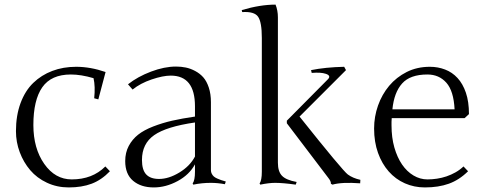

<svg xmlns="http://www.w3.org/2000/svg" viewBox="-20 -800 2122 840"><path d="M280.8 20Q229.5 20 185.5 -0.5Q141.6 -21 112.3 -55.4Q83 -89.8 66.4 -134Q49.8 -178.2 49.8 -226.1Q49.8 -294.4 69.8 -348.6Q89.8 -402.8 125.5 -437.3Q161.1 -471.7 208.7 -489.7Q256.3 -507.8 313 -507.8Q375.5 -507.8 441.9 -484.9L410.2 -365.2L392.1 -370.1Q397.5 -421.4 389.2 -458Q334.5 -474.1 290 -474.1Q204.1 -474.1 165 -418.2Q126 -362.3 126 -252.9Q126 -150.9 173.6 -83Q221.2 -15.1 293.9 -15.1Q384.3 -15.1 440.9 -71.8L460.9 -50.8Q424.3 -12.7 381.1 3.7Q337.9 20 280.8 20Z M902.8 -55.2Q902.8 -46.9 906.5 -39.8Q910.2 -32.7 915.3 -28.1Q920.4 -23.4 930.2 -19Q939.9 -14.6 947.3 -12.2Q954.6 -9.8 967.8 -5.9L963.9 5.9Q932.6 0 901.9 0Q863.3 0 825.7 7.8L822.8 2.9Q833 -11.2 833 -48.8V-81.1Q808.6 -35.6 757.1 -7.8Q705.6 20 652.8 20Q596.7 20 562.3 -9Q527.8 -38.1 527.8 -95.2Q527.8 -132.3 543.2 -161.4Q558.6 -190.4 584.2 -210.7Q609.9 -231 650.1 -246.6Q690.4 -262.2 733.2 -272Q775.9 -281.7 833 -290V-335Q833 -469.2 727.1 -469.2Q692.9 -469.2 643.3 -452.4Q593.8 -435.5 560.1 -408.2L540 -431.2Q582.5 -464.8 640.9 -486.8Q699.2 -508.8 750 -508.8Q772.5 -508.8 792.7 -504.6Q813 -500.5 833.7 -489.5Q854.5 -478.5 869.4 -461.7Q884.3 -444.8 893.6 -416.7Q902.8 -388.7 902.8 -353ZM675.8 -17.1Q718.3 -17.1 764.6 -45.2Q811 -73.2 833 -115.2V-264.2Q708 -246.1 654.5 -208.7Q601.1 -171.4 601.1 -100.1Q601.1 -56.6 619.6 -36.9Q638.2 -17.1 675.8 -17.1Z M1125.5 -633.8Q1125.5 -703.1 1109.1 -726.8Q1092.8 -750.5 1039.6 -747.1L1037.6 -755.9Q1118.2 -779.8 1185.5 -779.8Q1195.8 -754.4 1195.8 -724.1V-87.9Q1195.8 -49.3 1213.9 -30.8Q1231.9 -12.2 1277.8 -3.9L1273.9 7.8Q1217.8 0 1183.6 0Q1156.7 0 1118.7 7.8L1115.7 2.9Q1125.5 -11.2 1125.5 -48.8ZM1415.5 -22.9 1234.9 -260.7V-272L1415.5 -454.1Q1429.2 -469.2 1405.3 -477.1Q1383.8 -484.4 1343.8 -481L1340.8 -493.2Q1403.3 -505.9 1485.8 -507.8L1493.7 -493.2L1290.5 -290Q1480 -52.2 1502 -36.4Q1523.9 -20.5 1556.6 -13.2L1555.7 2Q1475.6 -3.9 1434.6 7.8L1427.7 3.9Q1428.7 -6.8 1415.5 -22.9Z M1616.7 -237.8Q1616.7 -289.6 1633.8 -338.1Q1650.9 -386.7 1682.6 -424.6Q1714.4 -462.4 1759.5 -485.1Q1804.7 -507.8 1860.8 -507.8Q1896 -507.8 1927.2 -495.8Q1958.5 -483.9 1981.7 -458.7Q2004.9 -433.6 2018.3 -394.3Q2031.7 -355 2031.7 -300.8L2012.7 -283.2H1693.8Q1692.9 -274.9 1692.9 -267.1Q1692.9 -259.3 1692.9 -251.5Q1692.9 -198.2 1705.3 -154.8Q1717.8 -111.3 1739 -80.3Q1760.3 -49.3 1789.1 -32.2Q1817.9 -15.1 1850.1 -15.1Q1870.6 -15.1 1891.8 -18.3Q1913.1 -21.5 1933.3 -28.3Q1953.6 -35.2 1972.7 -45.9Q1991.7 -56.6 2007.8 -71.8L2027.8 -50.8Q1989.3 -12.7 1943.8 3.7Q1898.4 20 1838.9 20Q1792 20 1751.2 2Q1710.4 -16.1 1680.7 -49.8Q1650.9 -83.5 1633.8 -131.1Q1616.7 -178.7 1616.7 -237.8ZM1850.1 -474.1Q1774.4 -474.1 1739.3 -434.8Q1704.1 -395.5 1696.8 -321.8H1968.8Q1964.8 -401.9 1932.9 -438Q1900.9 -474.1 1850.1 -474.1Z"/></svg>

Font: Junge
Style: Regular
Weight: 400
Designer: Alexei Vanyashin
Foundry: Cyreal (www.cyreal.org)
Version: Version 1.002